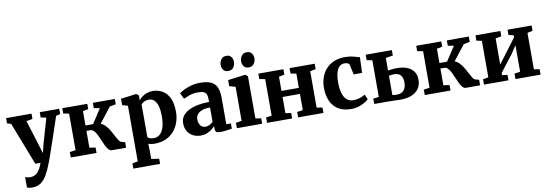

<svg xmlns="http://www.w3.org/2000/svg" viewBox="-71 -1341 6088 2126"><g transform="rotate(-10 2972.5 -278.5)"><path d="M151.5 253.5Q133 253.5 118 250.8Q103 248 93 243.5V124Q100 129 115.8 133Q131.5 137 149 137Q174.5 137 195 128.8Q215.5 120.5 231.8 103.5Q248 86.5 262 60.8Q276 35 289 0H230L43.5 -481L-1 -494V-553.5H285V-494L215.5 -481.5L300.5 -209L333 -101.5L360 -209.5L439 -482L377.5 -494V-553.5H597V-494L548.5 -482Q528 -419.5 505.8 -352.8Q483.5 -286 462 -223.8Q440.5 -161.5 422.8 -110.2Q405 -59 393.5 -26.2Q382 6.5 379 13Q350 90 319.8 143.8Q289.5 197.5 249.5 225.5Q209.5 253.5 151.5 253.5Z M629 0V-61L695 -71V-481.5L630.5 -494V-553.5H912V-494L850.5 -481.5V-321H936L1041 -481.5L974.5 -494V-553.5H1221.5V-494L1152.5 -480.5L1019.5 -310.5Q1051 -297.5 1075.2 -271Q1099.5 -244.5 1118 -212.5Q1136.5 -180.5 1151.8 -150.2Q1167 -120 1180.8 -99Q1194.5 -78 1209 -73.5L1251 -62.5V0H1092.5Q1071 0 1054 -18.8Q1037 -37.5 1023 -67Q1009 -96.5 995.5 -129.8Q982 -163 967.2 -192.2Q952.5 -221.5 934.8 -240.5Q917 -259.5 894 -259.5H850.5V-71L918.5 -61V0Z M1289.5 241.5V183.5L1351.5 171V-454L1289.5 -472V-543.5L1462 -566.5H1465L1491 -546V-491Q1504.5 -509 1527.5 -526.8Q1550.5 -544.5 1581.2 -556Q1612 -567.5 1648 -567.5Q1707 -567.5 1756.2 -539.8Q1805.5 -512 1834.8 -452Q1864 -392 1864 -295.5Q1864 -234 1845 -178.8Q1826 -123.5 1788.5 -80.5Q1751 -37.5 1696.2 -13.2Q1641.5 11 1569.5 11Q1551 11 1531.2 7.5Q1511.5 4 1500 0.5L1503 81V171L1590.5 183.5V241.5ZM1572 -51Q1607.5 -51 1636.8 -73.2Q1666 -95.5 1683.5 -145.2Q1701 -195 1701 -278.5Q1701 -332.5 1692.8 -370.8Q1684.5 -409 1669.8 -433.5Q1655 -458 1635 -469.2Q1615 -480.5 1591.5 -480.5Q1571.5 -480.5 1554 -474.8Q1536.5 -469 1523.2 -460Q1510 -451 1503 -442V-74.5Q1510 -65.5 1528.8 -58.2Q1547.5 -51 1572 -51Z M2087 11Q2042 11 2003.8 -8.5Q1965.5 -28 1942.5 -65.5Q1919.5 -103 1919.5 -157Q1919.5 -203.5 1944.5 -237.8Q1969.5 -272 2013.8 -294.5Q2058 -317 2116.8 -328.2Q2175.5 -339.5 2243.5 -340V-364Q2243.5 -400 2235.8 -422.2Q2228 -444.5 2206.2 -455Q2184.5 -465.5 2142.5 -465.5Q2085.5 -465.5 2042.8 -449.8Q2000 -434 1976.5 -423L1944 -490Q1956.5 -500.5 1990.8 -518.8Q2025 -537 2075 -551.5Q2125 -566 2183.5 -566Q2261 -566 2305.8 -543.8Q2350.5 -521.5 2369.5 -476.8Q2388.5 -432 2388.5 -363.5V-63.5L2440.5 -63V-5Q2429.5 -2.5 2407 1Q2384.5 4.5 2359 7.2Q2333.5 10 2312.5 10Q2276 10 2263.8 -0.5Q2251.5 -11 2251.5 -42V-67.5Q2239 -52 2216 -33.5Q2193 -15 2160.5 -2Q2128 11 2087 11ZM2159.5 -76Q2179 -76 2202.8 -87.2Q2226.5 -98.5 2243.5 -115V-277.5Q2185.5 -277.5 2149.8 -262.8Q2114 -248 2097.8 -224.5Q2081.5 -201 2081.5 -172.5Q2081.5 -141.5 2091.2 -120Q2101 -98.5 2118.5 -87.2Q2136 -76 2159.5 -76Z M2496.5 0V-61L2562 -71V-453.5L2493.5 -473V-541.5L2685.5 -566.5H2688.5L2717 -546V-70.5L2780.5 -61V0ZM2511.5 -640Q2476.5 -640 2458.8 -663.8Q2441 -687.5 2441 -718Q2441 -755.5 2461 -782.5Q2481 -809.5 2520.5 -809.5H2521.5Q2556.5 -809.5 2574.2 -785.8Q2592 -762 2592 -731.5Q2592 -694 2572.2 -667Q2552.5 -640 2512.5 -640ZM2741.5 -640Q2706.5 -640 2688.8 -663.8Q2671 -687.5 2671 -718Q2671 -755.5 2691 -782.5Q2711 -809.5 2750.5 -809.5H2751Q2786 -809.5 2804 -785.8Q2822 -762 2822 -731.5Q2822 -694 2802.2 -667Q2782.5 -640 2742.5 -640Z M2835.5 0V-61L2899.5 -70.5V-480.5L2835 -493V-553.5H3117V-493L3054.5 -480.5V-320.5H3250V-480.5L3186.5 -493V-553.5H3469V-493L3405.5 -480.5V-70.5L3469.5 -61V0H3185V-61L3250 -70.5V-252.5H3054.5V-70.5L3118 -61V0Z M3781.5 11Q3692 11 3634.8 -25.8Q3577.5 -62.5 3550.2 -126.8Q3523 -191 3523 -272Q3523 -338.5 3543 -392.8Q3563 -447 3600.5 -486.2Q3638 -525.5 3690.5 -546.5Q3743 -567.5 3807.5 -567.5Q3852 -567.5 3883.2 -561.2Q3914.5 -555 3936.8 -547.5Q3959 -540 3974.5 -537.5L3968 -362H3873.5L3848.5 -475Q3846.5 -484 3837.5 -489.8Q3828.5 -495.5 3817 -498Q3805.5 -500.5 3795 -500.5Q3764 -500.5 3740 -481.5Q3716 -462.5 3702.2 -419Q3688.5 -375.5 3688 -302Q3688 -247 3697 -205.5Q3706 -164 3723.2 -136.5Q3740.5 -109 3764.8 -95.2Q3789 -81.5 3818 -81.5Q3848.5 -81.5 3873.5 -87Q3898.5 -92.5 3919 -101.5Q3939.5 -110.5 3954.5 -120L3979 -65.5Q3966 -51.5 3937.5 -33.5Q3909 -15.5 3869.2 -2.2Q3829.5 11 3781.5 11Z M4040.5 0V-59.5L4104 -68.5V-480L4042.5 -492V-553.5H4336.5V-492L4255.5 -480V-338.5Q4266.5 -340.5 4282.2 -342.5Q4298 -344.5 4316.8 -346Q4335.5 -347.5 4355.5 -347.5Q4420 -347.5 4468.5 -329Q4517 -310.5 4543.5 -273.2Q4570 -236 4570 -180Q4570 -121 4541.8 -80Q4513.5 -39 4461.2 -17.8Q4409 3.5 4336.5 3.5Q4327.5 3.5 4306.5 2.8Q4285.5 2 4260.2 1.5Q4235 1 4212 0.5Q4189 0 4176.5 0ZM4301 -58Q4359.5 -58 4385.5 -89.8Q4411.5 -121.5 4411.5 -176.5Q4411.5 -231.5 4387 -258.8Q4362.5 -286 4316 -286Q4299 -286 4283.2 -284Q4267.5 -282 4255.5 -279.5V-62.5Q4264 -60.5 4276 -59.2Q4288 -58 4301 -58Z M4609 0V-61L4675 -71V-481.5L4610.5 -494V-553.5H4892V-494L4830.5 -481.5V-321H4916L5021 -481.5L4954.5 -494V-553.5H5201.5V-494L5132.5 -480.5L4999.5 -310.5Q5031 -297.5 5055.2 -271Q5079.5 -244.5 5098 -212.5Q5116.5 -180.5 5131.8 -150.2Q5147 -120 5160.8 -99Q5174.5 -78 5189 -73.5L5231 -62.5V0H5072.5Q5051 0 5034 -18.8Q5017 -37.5 5003 -67Q4989 -96.5 4975.5 -129.8Q4962 -163 4947.2 -192.2Q4932.5 -221.5 4914.8 -240.5Q4897 -259.5 4874 -259.5H4830.5V-71L4898.5 -61V0Z M5275 0V-61L5336 -71V-481.5L5276.5 -494V-553.5H5556.5V-494L5490.5 -481.5V-188L5546 -261.5L5693.5 -458V-481.5L5637 -494V-553.5H5908V-494L5848.5 -480.5V-71L5911 -61V0H5628.5V-61L5693.5 -71V-369L5639 -286.5L5490.5 -93.5V-68.5L5550 -61V0Z"/></g></svg>

Font: Merriweather 24pt ExtraBold
Style: Regular
Weight: 800
Version: Version 2.100